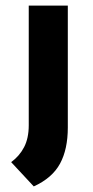

<svg xmlns="http://www.w3.org/2000/svg" viewBox="-20 -457 335 688"><path d="M101 211 20 124Q50 102 66.5 70Q83 38 83 -8V-437H223V0Q223 78 195 129.5Q167 181 101 211Z"/></svg>

Font: Reem Kufi
Style: Bold
Weight: 700
Designer: Khaled Hosny
Version: Version 1.001